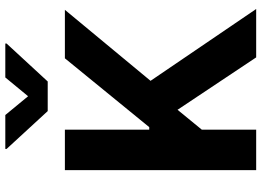

<svg xmlns="http://www.w3.org/2000/svg" viewBox="-152 -842 994 730"><g transform="rotate(-90 345.0 -477.0)"><path d="M63.2 0H217V-206.7L292.6 -299L491.8 0H675.8L402.7 -401.6L672.6 -727.3H488.3L226.6 -406.6H217V-727.3H63.2ZM272.7 -953.8H143.8V-948.9L287.6 -792.6H400.2L544.4 -948.9V-953.8H415.5L344.1 -867.2Z"/></g></svg>

Font: Karasuma Gothic
Style: Bold
Weight: 700
Designer: Rasmus Andersson / Ryoko Nishizuka
Foundry: Genbu
Version: Version 1.00